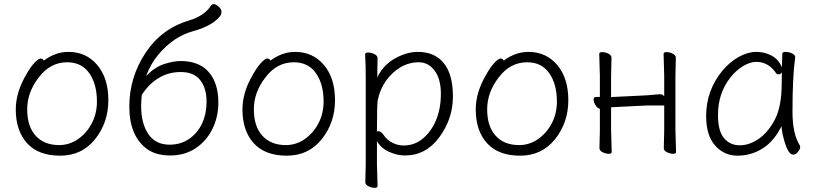

<svg xmlns="http://www.w3.org/2000/svg" viewBox="-20 -734 3937 925"><path d="M191 -442Q247 -484 310 -484Q395 -484 448.5 -421Q502 -358 502 -251Q502 -144 438.5 -64Q375 16 270 16Q165 16 110.5 -44Q56 -104 56 -207Q56 -289 106 -374Q126 -410 145.5 -431Q165 -452 175.5 -452Q186 -452 191 -442ZM265 -35Q314 -35 355.5 -63.5Q397 -92 422 -139.5Q447 -187 447 -245Q447 -329 410 -381.5Q373 -434 304 -434Q221 -434 166 -360Q111 -289 111 -207Q111 -125 152 -80Q193 -35 265 -35Z M684 -368Q726 -411 771 -425.5Q816 -440 850 -440Q939 -440 985.5 -387Q1032 -334 1032 -239Q1032 -172 1004 -114Q976 -56 923.5 -20.5Q871 15 800.5 15Q730 15 687 -17Q603 -80 603 -220.5Q603 -361 680.5 -478.5Q758 -596 890 -635Q966 -658 997 -708Q1002 -714 1011 -714Q1020 -714 1033.5 -702Q1047 -690 1047 -678Q1047 -666 1041 -657Q1003 -609 909.5 -583.5Q816 -558 743 -471Q706 -427 684 -368ZM851 -387Q736 -387 663 -277Q660 -244 660 -222Q660 -140 694.5 -88.5Q729 -37 797 -37Q850 -37 890 -64Q930 -91 952.5 -137Q975 -183 975 -246Q975 -309 944.5 -348Q914 -387 851 -387Z M1283 -442Q1339 -484 1402 -484Q1487 -484 1540.5 -421Q1594 -358 1594 -251Q1594 -144 1530.5 -64Q1467 16 1362 16Q1257 16 1202.5 -44Q1148 -104 1148 -207Q1148 -289 1198 -374Q1218 -410 1237.5 -431Q1257 -452 1267.5 -452Q1278 -452 1283 -442ZM1357 -35Q1406 -35 1447.5 -63.5Q1489 -92 1514 -139.5Q1539 -187 1539 -245Q1539 -329 1502 -381.5Q1465 -434 1396 -434Q1313 -434 1258 -360Q1203 -289 1203 -207Q1203 -125 1244 -80Q1285 -35 1357 -35Z M1740 144 1742 55V-368Q1742 -421 1739 -472Q1739 -481 1753.5 -481Q1768 -481 1783.5 -473.5Q1799 -466 1799 -454Q1799 -454 1798 -401Q1798 -401 1798 -372L1797 -360Q1832 -435 1915 -468Q1954 -484 1993 -484Q2074 -484 2118 -430Q2162 -376 2162 -269Q2162 -162 2097 -73.5Q2032 15 1931 15Q1893 15 1854.5 -2.5Q1816 -20 1796 -54V56L1799 162Q1799 171 1785 171Q1771 171 1755.5 163.5Q1740 156 1740 144ZM1796 -100Q1800 -102 1804 -102Q1816 -102 1830.5 -80.5Q1845 -59 1871 -46Q1897 -33 1924 -33Q1978 -33 2018.5 -67.5Q2059 -102 2081.5 -157Q2104 -212 2104 -282.5Q2104 -353 2074 -393.5Q2044 -434 1997.5 -434Q1951 -434 1910.5 -410.5Q1870 -387 1840.5 -346Q1811 -305 1800 -252Q1796 -235 1796 -100Z M2407 -442Q2463 -484 2526 -484Q2611 -484 2664.5 -421Q2718 -358 2718 -251Q2718 -144 2654.5 -64Q2591 16 2486 16Q2381 16 2326.5 -44Q2272 -104 2272 -207Q2272 -289 2322 -374Q2342 -410 2361.5 -431Q2381 -452 2391.5 -452Q2402 -452 2407 -442ZM2481 -35Q2530 -35 2571.5 -63.5Q2613 -92 2638 -139.5Q2663 -187 2663 -245Q2663 -329 2626 -381.5Q2589 -434 2520 -434Q2437 -434 2382 -360Q2327 -289 2327 -207Q2327 -125 2368 -80Q2409 -35 2481 -35Z M3178 -20 3180 -108V-226H3101L2939 -218L2924 -217V-108Q2924 -108 2927 -2Q2927 7 2913 7Q2899 7 2883.5 -0.5Q2868 -8 2868 -20L2870 -108V-210Q2859 -212 2849.5 -226.5Q2840 -241 2840 -254Q2840 -267 2852 -267H2870V-367L2867 -474Q2867 -483 2881.5 -483Q2896 -483 2911 -475.5Q2926 -468 2926 -456L2924 -367V-266Q2928 -267 2932 -267H2938L3100 -275Q3115 -276 3133.5 -278Q3152 -280 3162 -280Q3172 -280 3180 -270V-367L3177 -474Q3177 -483 3191.5 -483Q3206 -483 3221 -475.5Q3236 -468 3236 -456L3234 -367V-108L3237 -2Q3237 7 3223 7Q3209 7 3193.5 -0.5Q3178 -8 3178 -20Z M3811 -457Q3798 -368 3798 -196Q3798 -89 3833 -34Q3835 -30 3835 -23Q3835 -16 3824.5 -2.5Q3814 11 3802 11Q3780 11 3763.5 -39.5Q3747 -90 3745 -126Q3709 -53 3653.5 -18.5Q3598 16 3533.5 16Q3469 16 3425.5 -32.5Q3382 -81 3382 -175Q3382 -298 3460 -393Q3496 -436 3539.5 -460Q3583 -484 3623.5 -484Q3664 -484 3697.5 -466Q3731 -448 3747 -410Q3749 -456 3749 -475Q3749 -484 3764.5 -484Q3780 -484 3795.5 -477Q3811 -470 3811 -459ZM3747 -386Q3742 -376 3732.5 -376Q3723 -376 3720 -380Q3683 -436 3623 -436Q3595 -436 3561.5 -416.5Q3528 -397 3500 -362Q3439 -286 3439 -180Q3439 -103 3468 -68.5Q3497 -34 3544 -34Q3591 -34 3636.5 -66Q3682 -98 3714 -160Q3746 -222 3746 -334Q3746 -361 3747 -386Z"/></svg>

Font: LXGW WenKai Light
Style: Regular
Weight: 300
Designer: LXGW / Fontworks Inc.
Foundry: LXGW / Fontworks Inc.
Version: Version 1.501; October 10, 2024